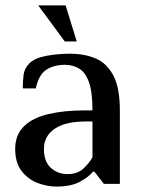

<svg xmlns="http://www.w3.org/2000/svg" viewBox="-20 -678 525 708"><path d="M188 10Q153 10 118 -3.5Q83 -17 59.5 -47.5Q36 -78 36 -129Q36 -181 68.5 -212.5Q101 -244 159 -257.5Q217 -271 295 -271H321Q321 -339 308 -375Q295 -411 272 -425Q249 -439 219 -439Q179 -439 151 -421Q123 -403 112 -352H64Q64 -379 67 -402.5Q70 -426 89 -445Q108 -464 150.5 -472Q193 -480 239 -480Q290 -480 331.5 -463Q373 -446 397.5 -400.5Q422 -355 422 -270V0H363L328 -45H323Q308 -26 275 -8Q242 10 188 10ZM229 -36Q265 -36 286.5 -55.5Q308 -75 321 -98V-230H295Q221 -230 181.5 -203Q142 -176 142 -129Q142 -82 167.5 -59Q193 -36 229 -36ZM219 -525 121 -658H222L263 -525Z"/></svg>

Font: El Messiri Medium
Style: Regular
Weight: 500
Designer: Mohamed Gaber
Foundry: Kief Type Foundry
Version: Version 2.020; ttfautohint (v1.8.3)